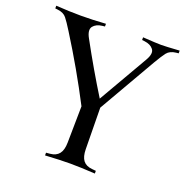

<svg xmlns="http://www.w3.org/2000/svg" viewBox="-130 -853 945 973"><g transform="rotate(20 342.5 -366.0)"><path d="M377.9 -365.2 532.2 -632.3Q555.7 -672.9 539.6 -692.9Q524.4 -712.4 491.7 -716.3L478 -717.8V-732.4Q552.7 -727.5 576.7 -727.5Q600.6 -727.5 675.3 -732.4V-717.8L661.6 -716.3Q629.4 -712.9 613.3 -692.9Q598.1 -673.3 574.2 -632.3L396 -323.2L398.9 -100.1Q399.4 -59.6 415 -39.6Q430.7 -19.5 463.4 -16.6L484.4 -14.6V0Q402.8 -4.9 350.1 -4.9Q297.4 -4.9 215.8 0V-14.6L236.8 -16.6Q269 -19.5 284.9 -39.6Q300.8 -59.6 301.3 -100.1L304.2 -296.9Q215.8 -467.8 112.3 -632.3Q85.9 -674.8 71.3 -692.9Q56.2 -712.4 23.4 -716.3L9.8 -717.8V-732.4Q84.5 -727.5 144 -727.5Q203.1 -727.5 277.8 -732.4V-717.8L264.2 -716.3Q231.9 -712.9 215.8 -692.9Q200.2 -672.4 222.7 -632.3Q299.8 -490.7 377.9 -365.2Z"/></g></svg>

Font: Flanker
Style: Regular
Weight: 400
Designer: Flanker
Foundry: Flanker
Version: Version 2.027